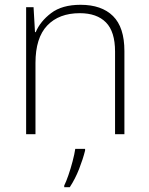

<svg xmlns="http://www.w3.org/2000/svg" viewBox="-20 -560 622 801"><path d="M316 -540Q404 -540 451.5 -493Q499 -446 499 -347V0H460V-345Q460 -428 422 -466.5Q384 -505 313 -505Q226 -505 177 -453.5Q128 -402 128 -297V0H89V-530H120L126 -426H129Q148 -471 193.5 -505.5Q239 -540 316 -540ZM335 68Q326 104 310 145Q294 186 271 221H248V214Q256 198 265.5 170.5Q275 143 283 112.5Q291 82 294 61H335Z"/></svg>

Font: Noto Sans ExtraLight
Style: Regular
Weight: 200
Designer: Monotype Design Team
Foundry: Monotype Imaging Inc.
Version: Version 2.007